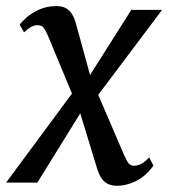

<svg xmlns="http://www.w3.org/2000/svg" viewBox="-30 -584 539 614"><path d="M343.5 10Q326 10 313.8 3.5Q301.5 -3 293.8 -15.2Q286 -27.5 280.5 -45L214 -263L249.5 -258.5L89.5 0H-10.5L226.5 -320.5L217 -244.5L123 -470.5Q116 -487 109.5 -495.2Q103 -503.5 90 -503.5Q78.5 -503.5 67 -496.5Q55.5 -489.5 47 -480.5L33 -505Q38.5 -513.5 54.5 -527.8Q70.5 -542 95 -553.2Q119.5 -564.5 150.5 -564.5Q168.5 -564.5 180.5 -558Q192.5 -551.5 200.2 -539Q208 -526.5 213 -508L269.5 -302L233.5 -305.5L390 -552.5H488.5L256.5 -244L267 -320.5L366.5 -89Q375 -69.5 381.2 -61.8Q387.5 -54 399 -54Q412 -54 424.8 -61.8Q437.5 -69.5 447 -81L460.5 -54.5Q447 -34.5 428.5 -20Q410 -5.5 388 2.2Q366 10 343.5 10Z"/></svg>

Font: Merriweather 24pt SemiCondensed
Style: Italic
Weight: 400
Width: 4
Italic angle: -7.8°
Designer: Eben Sorkin
Foundry: Eben Sorkin
Version: Version 2.101